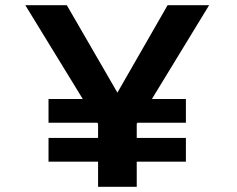

<svg xmlns="http://www.w3.org/2000/svg" viewBox="-20 -720 915 740"><path d="M167 -97V-188.5H358V-242.5L355 -247H167V-338.5H299L77.5 -700H237.5L432.5 -363L626 -700H786L565.5 -338.5H696.5V-247H509.5L507 -242.5V-188.5H696.5V-97H507V0H358V-97Z"/></svg>

Font: Trispace SemiExpanded SemiBold
Style: Regular
Weight: 600
Width: 6
Designer: Tyler Finck
Foundry: Etcetera Type Company
Version: Version 1.210; ttfautohint (v1.8.3)